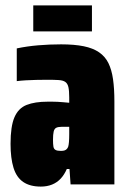

<svg xmlns="http://www.w3.org/2000/svg" viewBox="-20 -682 476 710"><path d="M131 8Q91 8 66 -9Q41 -26 30 -61.5Q19 -97 19 -150Q19 -215 33.5 -248.5Q48 -282 78.5 -294Q109 -306 156 -306Q165 -306 174 -306Q183 -306 193 -305.5Q203 -305 213.5 -304Q224 -303 236 -302V-322Q236 -346 233 -359.5Q230 -373 221.5 -379Q213 -385 196.5 -386Q180 -387 154 -387Q133 -387 113 -386.5Q93 -386 75.5 -385Q58 -384 42 -382V-503Q80 -511 121.5 -514.5Q163 -518 206 -518Q255 -518 289.5 -511Q324 -504 346.5 -488.5Q369 -473 381 -448.5Q393 -424 398 -389Q403 -354 403 -307V0H241L237 -57H227Q218 -36 204.5 -21.5Q191 -7 172.5 0.5Q154 8 131 8ZM205 -124Q213 -124 218 -125.5Q223 -127 226.5 -130.5Q230 -134 232 -139Q234 -145 235 -157Q236 -169 236 -186V-213H207Q195 -213 188 -209.5Q181 -206 178.5 -195.5Q176 -185 176 -165Q176 -149 177.5 -140Q179 -131 185.5 -127.5Q192 -124 205 -124ZM103 -566V-662H320V-566Z"/></svg>

Font: Saira Condensed Black
Style: Regular
Weight: 900
Width: 3
Designer: Hector Gatti with collaboration of the Omnibus-Type team
Foundry: Omnibus-Type
Version: Version 1.101